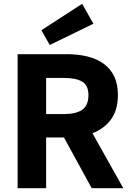

<svg xmlns="http://www.w3.org/2000/svg" viewBox="-20 -983 696 1003"><path d="M468 -859 240 -748 196 -825 409 -963ZM596 -487Q596 -409 560.5 -360Q525 -311 463 -287L624 0H459L314 -265H221V0H72V-700H328Q389 -700 438.5 -687.5Q488 -675 523 -649Q558 -623 577 -583Q596 -543 596 -487ZM442 -486Q442 -537 409.5 -556.5Q377 -576 311 -576H221V-387H311Q377 -387 409.5 -409.5Q442 -432 442 -486Z"/></svg>

Font: Post Grotesk Bold
Style: Bold
Weight: 700
Version: Version 1.0